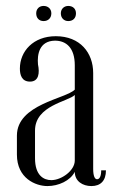

<svg xmlns="http://www.w3.org/2000/svg" viewBox="-20 -622 389 647"><path d="M102 -577C102 -561 112 -551 127 -551C142 -551 153 -561 153 -577C153 -592 142 -602 127 -602C112 -602 102 -592 102 -577ZM185 -577C185 -561 196 -551 210 -551C226 -551 236 -561 236 -577C236 -592 226 -602 210 -602C196 -602 185 -592 185 -577ZM47 -391C47 -370 53 -347 81 -347C111 -347 114 -376 108 -405C105 -438 112 -484 165 -485C204 -485 232 -460 232 -402V-320C202 -289 37 -271 37 -165V-101C37 -21 100 5 140 5C177 5 217 -13 232 -43C232 -11 259 5 288 5C319 5 337 -13 337 -48H321C321 -29 316 -18 307 -18C299 -18 294 -30 294 -53V-376C294 -444 250 -500 168 -500C92 -500 47 -449 47 -391ZM232 -302V-81C232 -47 187 -15 153 -15C127 -15 98 -31 98 -89V-182C98 -267 211 -280 232 -302Z"/></svg>

Font: Emberly
Style: Regular
Weight: 400
Designer: Rajesh Rajput
Foundry: Rajesh Rajput
Version: Version 1.000